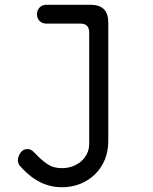

<svg xmlns="http://www.w3.org/2000/svg" viewBox="-20 -550 640 805"><path d="M354 -413Q354 -432 345 -441.5Q336 -451 317 -451H175Q157 -451 146 -462Q135 -473 135 -490Q135 -507 146 -518.5Q157 -530 175 -530H359Q397 -530 415.5 -511.5Q434 -493 434 -455V41Q434 85 419 120.5Q404 156 377.5 181.5Q351 207 316 221Q281 235 240 235Q210 235 184 227.5Q158 220 136.5 207.5Q115 195 97.5 179.5Q80 164 65 147Q59 141 57 134.5Q55 128 55 122Q55 107 65.5 91Q76 75 95 75Q107 75 116 82.5Q125 90 135 101Q155 122 179.5 138.5Q204 155 239 155Q262 155 282.5 148Q303 141 319 127.5Q335 114 344.5 95Q354 76 354 52Z"/></svg>

Font: Maple Mono Normal NL Light
Style: Regular
Weight: 300
Monospace: yes
Designer: subframe7536
Version: Version 7.000